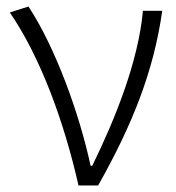

<svg xmlns="http://www.w3.org/2000/svg" viewBox="-20 -567 539 587"><path d="M220 0H280C384 -184 450 -349 476 -534H417C403 -380 333 -205 262 -60H257C223 -219 149 -423 67 -547L10 -529C105 -390 176 -194 220 0Z"/></svg>

Font: Noto Sans HK Light
Style: Regular
Weight: 300
Designer: Ryoko NISHIZUKA 西塚涼子 (kana, bopomofo & ideographs); Paul D. Hunt (Latin, Greek & Cyrillic); Sandoll Communications 산돌커뮤니
Foundry: Adobe
Version: Version 2.004;hotconv 1.0.118;makeotfexe 2.5.65603